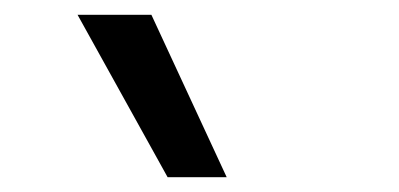

<svg xmlns="http://www.w3.org/2000/svg" viewBox="-20 -810 540 260"><path d="M207 -570 85 -790H185L287 -570Z"/></svg>

Font: M PLUS Code Latin
Style: Regular
Weight: 400
Designer: Coji Morishita
Foundry: UNDERFOREST DESIGN
Version: Version 1.002; ttfautohint (v1.8.3)